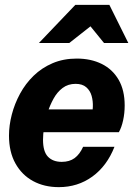

<svg xmlns="http://www.w3.org/2000/svg" viewBox="-20 -760 548 790"><path d="M222 10Q162 10 116 -15Q70 -40 43.5 -87.5Q17 -135 17 -202Q17 -244 28.5 -288.5Q40 -333 62.5 -374.5Q85 -416 118.5 -448.5Q152 -481 196.5 -500Q241 -519 296 -519Q354 -519 398.5 -497Q443 -475 468 -432Q493 -389 493 -326Q493 -294 486.5 -264.5Q480 -235 469 -216H102L122 -310H387L355 -275Q361 -296 362 -320Q363 -344 357 -365.5Q351 -387 335 -401Q319 -415 291 -415Q260 -415 237.5 -398Q215 -381 200 -353.5Q185 -326 175 -295Q165 -264 161 -235Q157 -206 157 -185Q157 -136 177.5 -115Q198 -94 234 -94Q266 -94 287 -109.5Q308 -125 322 -156H451Q420 -77 360 -33.5Q300 10 222 10ZM140 -583 290 -740H430L508 -583H408L309 -705H420L265 -583Z"/></svg>

Font: Instrument Sans SemiCondensed
Style: Bold Italic
Weight: 700
Width: 4
Italic angle: -13°
Designer: Rodrigo Fuenzalida
Foundry: fragTYPE
Version: Version 1.000;gftools[0.9.28]